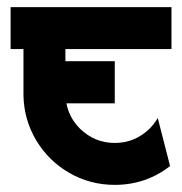

<svg xmlns="http://www.w3.org/2000/svg" viewBox="-20 -519 511 539"><path d="M9.8 -381.3H45.9V-250.5Q47.4 -182.1 82 -124.5Q116.7 -66.9 175 -33.4Q233.4 0 302.2 0Q389.2 0 457.5 -52.7L422.9 -187.5Q413.1 -171.4 400.4 -158.2Q358.9 -117.7 302.2 -117.7Q245.6 -117.7 204.1 -158.2Q173.8 -189 166.5 -229H302.2V-347.2H163.6V-381.3H461.4V-499H9.8Z"/></svg>

Font: Sangha Kali
Style: Regular
Weight: 400
Designer: Seslavinskaya Anna
Foundry: Popkern
Version: Version 2.000;PS 002.000;hotconv 1.0.88;makeotf.lib2.5.64775